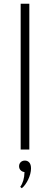

<svg xmlns="http://www.w3.org/2000/svg" viewBox="-20 -802 268 1030"><path d="M90.9 0V-781.8H137.3V0ZM88.6 200.5Q99.1 185.9 105 165.9Q110.9 145.9 111.4 120.9Q99.5 120 90.9 111.4Q82.3 102.7 82.3 90Q82.3 76.8 90.9 68.2Q99.5 59.5 113.6 59.5Q128.2 59.5 137.3 70Q146.4 80.5 146.4 101.4Q146.4 115.5 142.3 131.1Q138.2 146.8 131.1 161.4Q124.1 175.9 115.2 188.2Q106.4 200.5 96.8 207.7Z"/></svg>

Font: Spartan Light
Style: Regular
Weight: 300
Designer: Matt Bailey, Mirko Velimirovic
Foundry: Matt Bailey
Version: Version 1.005